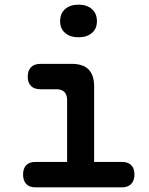

<svg xmlns="http://www.w3.org/2000/svg" viewBox="-20 -804 640 824"><path d="M504 -109Q530 -109 543.5 -95Q557 -81 557 -55Q557 -29 543 -14.5Q529 0 504 0H132Q106 0 92.5 -14.5Q79 -29 79 -55Q79 -81 92.5 -95Q106 -109 132 -109H268V-374Q268 -397 256.5 -409Q245 -421 222 -421H154Q127 -421 113 -435Q99 -449 99 -475Q99 -501 113 -515.5Q127 -530 154 -530H287Q336 -530 360 -506Q384 -482 384 -433V-109ZM317 -644Q281 -644 259.5 -662.5Q238 -681 238 -713Q238 -746 259.5 -765Q281 -784 317 -784Q353 -784 374.5 -765Q396 -746 396 -713Q396 -681 374.5 -662.5Q353 -644 317 -644Z"/></svg>

Font: Maple Mono NL SemiBold
Style: Regular
Weight: 600
Monospace: yes
Designer: subframe7536
Version: Version 7.000